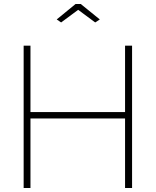

<svg xmlns="http://www.w3.org/2000/svg" viewBox="-20 -938 776 958"><path d="M285 -826 263 -841 357 -918H383L478 -841L455 -826L370 -889ZM604 -710H639V0H604V-347H132V0H98V-710H132V-379H604Z"/></svg>

Font: Raleway
Style: ExtraLight
Weight: 200
Designer: Matt McInerney, Pablo Impallari, Rodrigo Fuenzalida
Foundry: Matt McInerney, Pablo Impallari, Rodrigo Fuenzalida
Version: Version 2.001